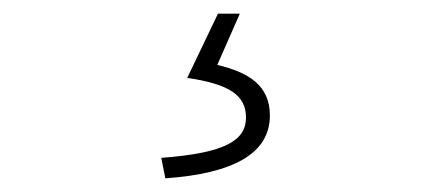

<svg xmlns="http://www.w3.org/2000/svg" viewBox="-20 -22 626 281"><path d="M222 239C321 232 375 203 375 147C375 103 344 84 298 73L331 -2H299L254 92C315 101 340 117 340 150C340 183 311 202 216 209Z"/></svg>

Font: Noto Sans CJK SC Thin
Style: Regular
Weight: 100
Designer: Ryoko NISHIZUKA 西塚涼子 (kana, bopomofo & ideographs); Paul D. Hunt (Latin, Greek & Cyrillic); Sandoll Communications 산돌커뮤니
Foundry: Adobe
Version: Version 2.004;hotconv 1.0.118;makeotfexe 2.5.65603